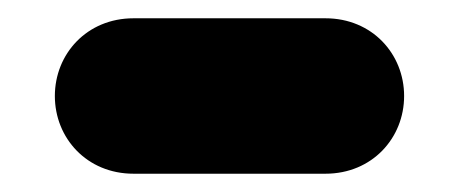

<svg xmlns="http://www.w3.org/2000/svg" viewBox="-20 -445 502 210"><path d="M126 -255H336C387 -255 422 -294 422 -340C422 -386 387 -425 336 -425H126C75 -425 40 -386 40 -340C40 -294 75 -255 126 -255Z"/></svg>

Font: SN Pro Black
Style: Regular
Weight: 900
Designer: Tobias Whetton
Foundry: Supernotes
Version: Version 1.001;Glyphs 3.2 (3249)